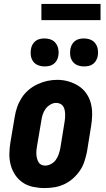

<svg xmlns="http://www.w3.org/2000/svg" viewBox="-20 -946 540 974"><path d="M206 8Q177 8 148 2Q119 -4 96 -19.5Q73 -35 57.5 -58Q42 -81 34.5 -108.5Q27 -136 27.5 -165.5Q28 -195 33 -225L55 -355Q59 -380 67.5 -404Q76 -428 90.5 -450.5Q105 -473 126 -490.5Q147 -508 171 -519Q195 -530 220 -535.5Q245 -541 270 -541Q300 -541 327.5 -533Q355 -525 378.5 -510Q402 -495 418 -472Q434 -449 441 -421.5Q448 -394 447.5 -364.5Q447 -335 442 -305L421 -175Q416 -151 408 -126.5Q400 -102 385 -80Q370 -58 349.5 -40Q329 -22 305 -11Q281 0 256 4Q231 8 206 8ZM209 -106Q224 -106 239 -114Q254 -122 263.5 -135.5Q273 -149 278 -164Q283 -179 286 -194L307 -324Q309 -335 310 -346Q311 -357 310.5 -367.5Q310 -378 308 -388Q306 -398 300.5 -406.5Q295 -415 285.5 -419.5Q276 -424 265 -424Q250 -424 235.5 -415.5Q221 -407 211.5 -394Q202 -381 197 -366Q192 -351 190 -336L168 -206Q166 -195 165 -184.5Q164 -174 164.5 -163.5Q165 -153 167.5 -143Q170 -133 175 -124Q180 -115 189 -110.5Q198 -106 209 -106ZM406 -609Q389 -609 373.5 -615Q358 -621 348.5 -634Q339 -647 336.5 -663.5Q334 -680 337 -697Q339 -709 345 -720Q351 -731 361 -738.5Q371 -746 383 -748.5Q395 -751 406 -751Q423 -751 438.5 -745Q454 -739 463.5 -726Q473 -713 476 -696.5Q479 -680 476 -663Q474 -651 468 -640Q462 -629 452 -621.5Q442 -614 430 -611.5Q418 -609 406 -609ZM206 -609Q189 -609 173.5 -615Q158 -621 148.5 -634Q139 -647 136.5 -663.5Q134 -680 137 -697Q139 -709 145 -720Q151 -731 161 -738.5Q171 -746 183 -748.5Q195 -751 206 -751Q223 -751 238.5 -745Q254 -739 263.5 -726Q273 -713 276 -696.5Q279 -680 276 -663Q274 -651 268 -640Q262 -629 252 -621.5Q242 -614 230 -611.5Q218 -609 206 -609ZM190 -844V-926H490V-844Z"/></svg>

Font: Iosevka Slab Heavy Oblique
Style: Regular
Weight: 900
Italic angle: -9°
Monospace: yes
Designer: Belleve Invis
Foundry: Belleve Invis
Version: Version 11.1.1; ttfautohint (v1.8.3)